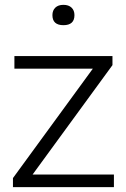

<svg xmlns="http://www.w3.org/2000/svg" viewBox="-20 -773 521 793"><path d="M33.5 0V-37.5L363.5 -489.5H39.5V-541.5H444.5V-504L114.5 -52H450.5V0ZM242 -669Q196.5 -669 196.5 -710.5Q196.5 -730 208.5 -741.5Q220.5 -753 242 -753Q263.5 -753 275.5 -741.5Q287.5 -730 287.5 -710.5Q287.5 -669 242 -669Z"/></svg>

Font: Encode Sans SmExp Lt
Style: Regular
Weight: 300
Width: 6
Designer: Multiple Designers
Foundry: Impallari Type
Version: Version 3.002; ttfautohint (v1.8.3) -l 8 -r 50 -G 200 -x 14 